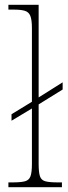

<svg xmlns="http://www.w3.org/2000/svg" viewBox="-20 -780 284 800"><path d="M15 0V-20H32Q66 -20 83.5 -24.5Q101 -29 107 -45.5Q113 -62 113 -97V-328L28 -277V-304L113 -356V-663Q113 -697 106.5 -713.5Q100 -730 83.5 -735Q67 -740 36 -740H15V-760H141V-374L241 -437V-407L141 -345V-97Q141 -62 146.5 -45.5Q152 -29 169.5 -24.5Q187 -20 221 -20H238V0Z"/></svg>

Font: Noto Serif Bengali SemiCondensed Thin
Style: Regular
Weight: 100
Width: 4
Designer: Juan Bruce, Universal Thirst, Indian Type Foundry and the Monotype Design Team.
Foundry: Monotype Imaging Inc.
Version: Version 2.003; ttfautohint (v1.8.4.7-5d5b)